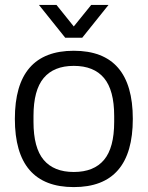

<svg xmlns="http://www.w3.org/2000/svg" viewBox="-20 -743 596 775"><path d="M137.2 -723.1H208L277.8 -636.2L348.1 -723.1H418L312 -590.8H243.2ZM277.8 12.2Q40 12.2 40 -263.2Q40 -538.1 277.8 -538.1Q516.1 -538.1 516.1 -263.2Q516.1 12.2 277.8 12.2ZM277.8 -48.8Q358.9 -48.8 399.9 -97.7Q440.9 -146.5 440.9 -251V-274.9Q440.9 -378.9 399.9 -428Q358.9 -477.1 277.8 -477.1Q197.3 -477.1 156.2 -428Q115.2 -378.9 115.2 -274.9V-251Q115.2 -146.5 156.2 -97.7Q197.3 -48.8 277.8 -48.8Z"/></svg>

Font: Archivo Light
Style: Regular
Weight: 300
Designer: Hector Gatti
Foundry: Omnibus-Type
Version: Version 2.001